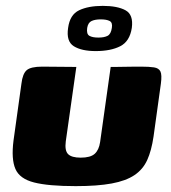

<svg xmlns="http://www.w3.org/2000/svg" viewBox="-20 -627 582 654"><path d="M240 -399 204 -145Q200 -114 212 -102Q224 -90 255 -90Q288 -90 302.5 -103Q317 -116 321 -143L357 -399Q358 -399 372.5 -399Q387 -399 406.5 -399.5Q426 -400 442 -400Q458 -400 461 -400Q488 -400 504.5 -397.5Q521 -395 526.5 -383.5Q532 -372 528 -342L503 -162Q496 -114 481.5 -82Q467 -50 438 -30.5Q409 -11 360.5 -2Q312 7 238 7Q145 7 96 -5.5Q47 -18 32.5 -51.5Q18 -85 26 -148L53 -342Q57 -376 71 -388Q85 -400 124 -400Q154 -400 182 -399.5Q210 -399 240 -399ZM306 -453Q258 -453 231.5 -469.5Q205 -486 212 -532Q218 -577 249.5 -592Q281 -607 330 -607Q380 -607 407.5 -592Q435 -577 429 -532Q422 -486 389.5 -469.5Q357 -453 306 -453ZM315 -499Q335 -499 346.5 -505Q358 -511 361 -532Q364 -550 353.5 -555.5Q343 -561 323 -561Q304 -561 292 -555.5Q280 -550 277 -532Q274 -511 284.5 -505Q295 -499 315 -499Z"/></svg>

Font: Genos ExtraBold
Style: Italic
Weight: 800
Italic angle: -8°
Version: Version 1.010